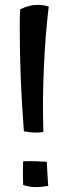

<svg xmlns="http://www.w3.org/2000/svg" viewBox="-20 -757 282 788"><path d="M78 -218Q69 -337 65 -439Q61 -541 61 -661Q61 -673 61.5 -688Q62 -703 63 -719Q82 -728 99 -732.5Q116 -737 134 -737Q145 -737 156 -735.5Q167 -734 180 -730Q166 -615 160 -478.5Q154 -342 158 -216Q152 -214 144.5 -213.5Q137 -213 127 -213Q114 -213 101.5 -214.5Q89 -216 78 -218ZM127 11Q113 11 99.5 8.5Q86 6 75 2Q74 -24 74 -48Q74 -72 75 -95Q99 -96 120.5 -95.5Q142 -95 172 -93Q174 -54 175.5 -29Q177 -4 178 6Q160 9 148.5 10Q137 11 127 11Z"/></svg>

Font: Atma Medium
Style: Regular
Weight: 500
Designer: Gregori Vincens, Jeremie Hornus, Riccardo Olocco, Yoann Minet.
Foundry: black foundry
Version: Version 1.101;PS 1.100;hotconv 1.0.86;makeotf.lib2.5.63406